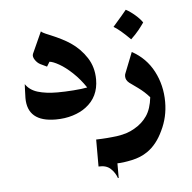

<svg xmlns="http://www.w3.org/2000/svg" viewBox="-49 -441 745 744"><g transform="rotate(-5 324.0 -68.5)"><path d="M329 -133Q329 -65 278 -27Q257 -11 226.5 -1.5Q196 8 160 8Q50 8 50 -85Q50 -100 51 -116.5Q52 -133 52 -139Q68 -115 99.5 -105.5Q131 -96 176 -96Q204 -96 238 -98.5Q272 -101 292 -105Q270 -138 243 -163.5Q216 -189 192 -202.5Q168 -216 155 -217L144 -199L119 -211Q107 -217 98.5 -230Q90 -243 94 -253L132 -337Q137 -332 150 -326.5Q163 -321 168 -319Q216 -299 244 -280Q281 -255 305 -218Q329 -181 329 -133Z M501 165Q475 183 439.5 190.5Q404 198 383 198V255H380Q373 234 356 218Q339 202 309 204V99Q353 98 392.5 92.5Q432 87 460 70Q490 53 508.5 26Q527 -1 532 -46Q513 -68 488 -86Q463 -104 456 -109Q442 -120 442 -135Q442 -142 444 -146L476 -227Q531 -197 559.5 -142.5Q588 -88 588 -23Q588 36 563 87Q539 139 501 165ZM530 -337Q521 -324 509 -309Q497 -294 478 -276Q437 -317 414 -330Q456 -378 467 -392Q484 -383 502.5 -367Q521 -351 530 -337Z"/></g></svg>

Font: Katibeh
Style: Regular
Weight: 400
Designer: Arabic design by Kourosh Beigpour, Latin design by Eduardo Tunni, engineering by Lasse Fister
Version: Version 1.000